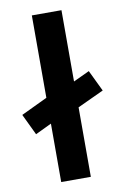

<svg xmlns="http://www.w3.org/2000/svg" viewBox="-83 -769 522 817"><g transform="rotate(-10 178.0 -360.0)"><path d="M44 -219 0.5 -310 178 -394.5V-382L311.5 -444.5L355.5 -353L178 -270.5V-283ZM114 0V-720H242V0Z"/></g></svg>

Font: Geologica Cursive Medium
Style: Regular
Weight: 500
Designer: Sindre Bremnes, Frode Helland
Foundry: Monokrom Skriftforlag AS
Version: Version 1.010;gftools[0.9.28]